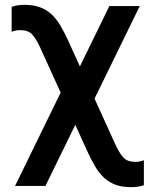

<svg xmlns="http://www.w3.org/2000/svg" viewBox="-20 -565 640 790"><path d="M340 59Q356 94 372.5 121.5Q389 149 409.5 167.5Q430 186 456.5 195.5Q483 205 518 205Q532 205 545 203.5Q558 202 572 197V94Q564 98 554.5 99.5Q545 101 536 101Q504 101 487.5 83Q471 65 455 30L260 -399Q244 -434 227.5 -461.5Q211 -489 190.5 -507.5Q170 -526 143.5 -535.5Q117 -545 82 -545Q68 -545 55 -543.5Q42 -542 28 -537V-434Q36 -438 45.5 -439.5Q55 -441 64 -441Q96 -441 112.5 -423Q129 -405 145 -370ZM42 200H167L355 -185H230ZM242 -155H367L555 -540H430Z"/></svg>

Font: CommitMonoV142 ExtLt
Style: Regular
Weight: 200
Monospace: yes
Designer: Eigil Nikolajsen
Foundry: Eigil Nikolajsen
Version: Version 1.142